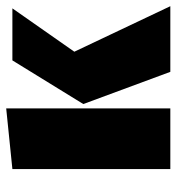

<svg xmlns="http://www.w3.org/2000/svg" viewBox="5 -575 570 620"><g transform="rotate(-90 290.0 -265.0)"><path d="M250 0H54V-510L250 -530ZM580 0H368L264 -281L405 -510H573L433 -310Z"/></g></svg>

Font: Sansita ExtraBold
Style: Regular
Weight: 800
Designer: Pablo Cosgaya
Foundry: Omnibus-Type
Version: Version 1.006